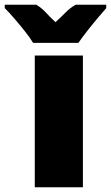

<svg xmlns="http://www.w3.org/2000/svg" viewBox="-89 -786 466 806"><path d="M259 0H57V-553H259ZM357 -752Q342 -735 320.5 -709.5Q299 -684 277.5 -656.5Q256 -629 240 -606H50Q36 -629 14.5 -656Q-7 -683 -29 -708.5Q-51 -734 -69 -752V-766H64Q89 -750 104 -733Q119 -716 144 -693Q169 -716 186 -733.5Q203 -751 228 -766H357Z"/></svg>

Font: Noto Sans Display Black
Style: Regular
Weight: 900
Designer: Monotype Design Team
Foundry: Monotype Imaging Inc.
Version: Version 2.003